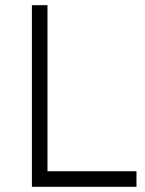

<svg xmlns="http://www.w3.org/2000/svg" viewBox="-20 -720 558 740"><path d="M103 0H506V-60H163V-700H103Z"/></svg>

Font: Unageo Variable
Style: Regular
Weight: 300
Designer: Richard Sepsi
Foundry: Richard Sepsi
Version: Version 2.200